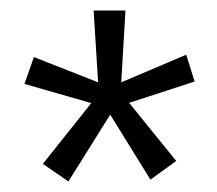

<svg xmlns="http://www.w3.org/2000/svg" viewBox="-20 -743 412 365"><path d="M266 -401.5 189.5 -525 110 -398 61.5 -431.5 153.5 -547 26.5 -583.5 44.5 -634.5 166.5 -586.5 158 -723H218.5L210.5 -586.5L334 -639L350 -588L225.5 -547.5L315 -437Z"/></svg>

Font: Public Sans Thin Light
Style: Regular
Weight: 300
Version: Version 1.007